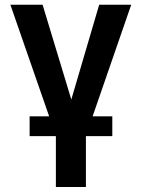

<svg xmlns="http://www.w3.org/2000/svg" viewBox="-20 -565 583 790"><path d="M22.7 -545.5H155.2L273.4 -155.5L388.1 -545.5H519.9L333.5 -6.7V204.5H209.9V-6.7ZM101.9 -5V-86.3H442.1V-5Z"/></svg>

Font: InterMG SemiBold
Style: Regular
Weight: 600
Designer: Rasmus Andersson
Foundry: rsms
Version: Version 3.019;December 26, 2023;FontCreator 15.0.0.2955 64-b